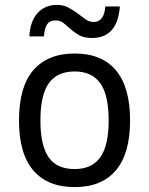

<svg xmlns="http://www.w3.org/2000/svg" viewBox="-20 -744 605 779"><path d="M507.8 -254.9Q507.8 -121.6 450.4 -53.2Q393.1 15.1 283.2 15.1Q173.3 15.1 115.2 -52.5Q57.1 -120.1 57.1 -254.9Q57.1 -392.1 115.5 -459.5Q173.8 -526.9 283.2 -526.9Q393.6 -526.9 450.7 -458.3Q507.8 -389.6 507.8 -254.9ZM420.9 -254.9Q420.9 -359.4 386.5 -406.7Q352.1 -454.1 283.2 -454.1Q212.4 -454.1 178.2 -406.5Q144 -358.9 144 -254.9Q144 -154.8 177 -106.4Q210 -58.1 283.2 -58.1Q353 -58.1 387 -106Q420.9 -153.8 420.9 -254.9ZM99.1 -596.2Q102.1 -657.2 132.1 -690.7Q162.1 -724.1 210.9 -724.1Q238.3 -724.1 258.1 -713.1Q277.8 -702.1 294.9 -689.5Q312 -676.8 327.1 -665.8Q342.3 -654.8 359.9 -654.8Q402.8 -654.8 407.2 -717.8H466.3Q457 -589.8 353 -589.8Q321.3 -589.8 301.8 -600.8Q282.2 -611.8 267.1 -625.5Q252 -639.2 238.5 -650.1Q225.1 -661.1 205.1 -661.1Q180.2 -661.1 170.2 -643.6Q160.2 -626 158.2 -596.2Z"/></svg>

Font: ClearSansRegular
Style: Regular
Weight: 400
Foundry: Intel Corporation
Version: Version 1.00